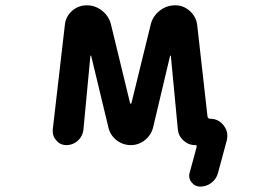

<svg xmlns="http://www.w3.org/2000/svg" viewBox="-20 -567 1040 727"><path d="M738.3 139.6Q717.8 139.6 705.1 123Q696.3 111.3 696.3 98.6Q696.3 92.8 698.2 86.9L724.6 -10.7Q726.6 -17.6 718.8 -17.6Q693.4 -17.6 674.3 -35.2Q655.3 -52.7 653.3 -78.1L627 -354.5Q627 -356.4 625.5 -356.4Q624 -356.4 624 -355.5L559.6 -84Q551.8 -54.7 528.3 -36.1Q504.9 -17.6 475.1 -17.6Q445.3 -17.6 421.4 -36.1Q397.5 -54.7 390.6 -84L325.2 -355.5Q325.2 -356.4 323.7 -356.4Q322.3 -356.4 322.3 -355.5L295.9 -76.2Q293.9 -59.6 285.2 -46.4Q276.4 -33.2 262.2 -25.4Q248 -17.6 231.4 -17.6Q208 -17.6 193.4 -35.2Q179.7 -49.8 179.7 -69.3Q179.7 -72.3 179.7 -76.2L225.6 -472.7Q228.5 -503.9 252.4 -525.4Q276.4 -546.9 308.6 -546.9Q340.8 -546.9 366.7 -526.4Q392.6 -505.9 400.4 -473.6L472.7 -175.8Q473.6 -174.8 475.6 -174.8Q477.5 -174.8 477.5 -175.8L550.8 -474.6Q558.6 -505.9 584.5 -526.4Q610.4 -546.9 643.6 -546.9Q674.8 -546.9 698.7 -525.4Q722.7 -503.9 726.6 -472.7L765.6 -127Q766.6 -117.2 776.4 -117.2Q807.6 -117.2 827.1 -91.8Q840.8 -74.2 840.8 -53.7Q840.8 -45.9 838.9 -36.1L805.7 86.9Q799.8 110.4 780.8 125Q761.7 139.6 738.3 139.6Z"/></svg>

Font: Rounded-X Mgen+ 2m medium
Style: Regular
Weight: 500
Designer: [Source Han Sans]
Ryoko NISHIZUKA  (kana & ideographs); Paul D. Hunt (Latin, Greek & Cyrillic); Wenlong ZHANG  (bopomofo
Version: Version 1.059.20150602